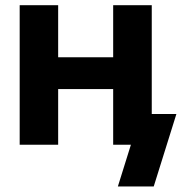

<svg xmlns="http://www.w3.org/2000/svg" viewBox="-20 -542 681 719"><path d="M443.4 -327.6V-208.5H157.7V-327.6ZM197.8 -522.5V0H53.7V-522.5ZM548.3 -522.5V0H403.8V-522.5ZM421.4 156.2 470.2 0H430.7V-115.2H640.6L555.7 156.2Z"/></svg>

Font: Inter 28pt
Style: Bold
Weight: 700
Designer: Rasmus Andersson
Foundry: rsms
Version: Version 4.001;git-66647c0bb